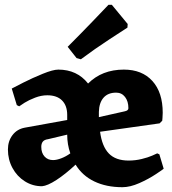

<svg xmlns="http://www.w3.org/2000/svg" viewBox="-20 -768 718 800"><path d="M295 -82Q252 -42 215 -18Q178 6 155 8Q116 8 83.5 -12.5Q51 -33 32 -68Q13 -103 13 -145Q13 -180 32 -205Q51 -230 83 -236L260 -268V-289Q260 -328 238.5 -349.5Q217 -371 177 -371Q152 -371 126 -361Q100 -351 82.5 -340Q65 -329 60 -325L50 -330L29 -399Q40 -405 77.5 -424Q115 -443 158 -460.5Q201 -478 223 -478Q301 -478 347 -420Q405 -478 496 -478Q572 -478 615 -430.5Q658 -383 658 -298Q658 -285 657 -276.5Q656 -268 656 -265L645 -254L397 -219Q405 -158 433.5 -128.5Q462 -99 516 -99Q544 -99 570.5 -105.5Q597 -112 614 -119.5Q631 -127 635 -129L644 -125L662 -65Q662 -64 630.5 -43Q599 -22 560.5 -5Q522 12 490 12Q423 12 373 -12Q323 -36 295 -82ZM499 -304Q515 -307 515 -317Q515 -346 501 -364Q487 -382 464 -382Q430 -382 411.5 -361Q393 -340 392 -302V-280ZM273 -129Q260 -166 260 -207L180 -188Q165 -186 158.5 -178Q152 -170 152 -156Q152 -131 165.5 -116Q179 -101 201 -101Q216 -101 235.5 -108.5Q255 -116 273 -129ZM299 -526 262 -573Q314 -625 365.5 -678.5Q417 -732 432 -748H446L512 -668L511 -653Q494 -642 435 -603.5Q376 -565 317 -521Z"/></svg>

Font: Alegreya ExtraBold
Style: Regular
Weight: 800
Designer: Juan Pablo del Peral
Foundry: Huerta Tipografica
Version: Version 2.007; ttfautohint (v1.6)